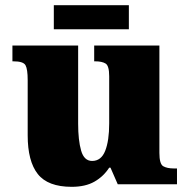

<svg xmlns="http://www.w3.org/2000/svg" viewBox="-20 -712 731 742"><path d="M257 10Q165 10 126 -39.5Q87 -89 87 -189V-402Q87 -445 78.5 -460Q70 -475 32 -475H28V-536H282V-234Q282 -170 293.5 -130Q305 -90 336 -90Q371 -90 386.5 -129Q402 -168 402 -235V-417Q402 -458 388 -466.5Q374 -475 348 -475H344V-536H596V-121Q596 -78 611 -69.5Q626 -61 652 -61H664V0H435L407 -64H402Q380 -30 345 -10Q310 10 257 10ZM188 -599V-692H478V-599Z"/></svg>

Font: Noto Serif Telugu Black
Style: Regular
Weight: 900
Designer: Jelle Bosma - Monotype Design Team
Foundry: Monotype Imaging Inc.
Version: Version 2.005; ttfautohint (v1.8.4.7-5d5b)